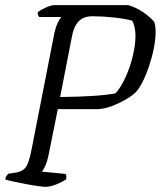

<svg xmlns="http://www.w3.org/2000/svg" viewBox="-27 -724 623 744"><path d="M149 0Q141 0 119.5 -3Q98 -6 72.5 -11Q47 -16 25 -20.5Q3 -25 -7 -29Q-4 -43 6 -51L33 -55Q60 -59 72.5 -75.5Q85 -92 95 -143L181 -582Q187 -615 196 -634Q205 -653 211 -658H125Q123 -660 121 -665Q119 -670 119 -676Q125 -682 137.5 -688.5Q150 -695 162.5 -699.5Q175 -704 181 -704H470Q499 -696 526.5 -677.5Q554 -659 571 -639Q576 -621 576 -600Q576 -570 568.5 -534Q561 -498 549 -463Q537 -428 522 -400Q507 -372 492 -360Q479 -349 457 -336.5Q435 -324 408 -313.5Q381 -303 354 -301H197L161 -122Q156 -98 148.5 -81.5Q141 -65 135 -59L227 -50Q232 -44 229 -29Q211 -17 188.5 -8.5Q166 0 149 0ZM206 -348Q278 -349 328 -352Q378 -355 420 -362Q440 -383 458 -421.5Q476 -460 487 -504.5Q498 -549 498 -585Q498 -603 494.5 -618.5Q491 -634 485 -644Q455 -652 412 -656.5Q369 -661 331 -661Q297 -661 278 -641.5Q259 -622 252 -584Z"/></svg>

Font: Texturina 72pt 72pt Light
Style: Italic
Weight: 300
Italic angle: -11°
Designer: Guillermo Torres Carreño
Foundry: Omnibus-Type
Version: Version 1.002; ttfautohint (v1.8.3)